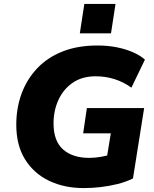

<svg xmlns="http://www.w3.org/2000/svg" viewBox="-20 -948 787 979"><path d="M407 11Q308 11 230.5 -26Q153 -63 108 -135Q63 -207 63 -312Q63 -397 90 -470.5Q117 -544 169.5 -599.5Q222 -655 299 -685.5Q376 -716 477 -716Q531 -716 577.5 -706.5Q624 -697 660.5 -680.5Q697 -664 719 -644L650 -501Q610 -530 564 -544.5Q518 -559 468 -559Q398 -559 350 -525.5Q302 -492 277.5 -437.5Q253 -383 253 -319Q253 -229 301.5 -186Q350 -143 435 -143Q464 -143 495.5 -148.5Q527 -154 559 -164L517 -97L545 -268H404L423 -397H715L658 -38Q621 -20 578.5 -9.5Q536 1 492.5 6Q449 11 407 11ZM387 -778 410 -928H569L546 -778Z"/></svg>

Font: Nunito Sans 12pt Black
Style: Italic
Weight: 900
Italic angle: -9°
Designer: Vernon Adams
Foundry: Vernon Adams
Version: Version 3.101;gftools[0.9.27]